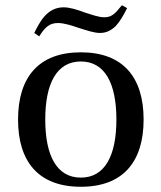

<svg xmlns="http://www.w3.org/2000/svg" viewBox="-20 -702 617 734"><path d="M111 -576 130 -563C152 -598 169 -614 202 -614C224 -614 253 -605 282 -595C311 -586 340 -576 362 -576C387 -576 405 -586 422 -602C438 -619 452 -643 466 -671L446 -682C418 -647 406 -636 378 -636C357 -636 330 -646 302 -655C275 -665 247 -674 223 -674C159 -674 131 -616 111 -576ZM49 -245C49 -83 128 12 289 12C450 12 529 -83 529 -245C529 -407 450 -502 289 -502C128 -502 49 -407 49 -245ZM153 -245C153 -383 197 -467 289 -467C381 -467 425 -383 425 -245C425 -107 381 -23 289 -23C197 -23 153 -107 153 -245Z"/></svg>

Font: Lingua Franca
Style: Regular
Weight: 400
Version: Version 1.19